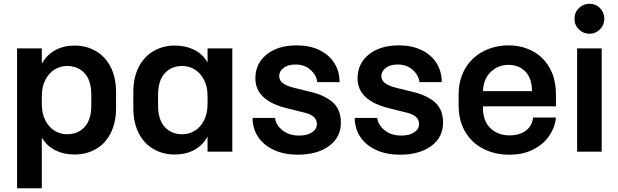

<svg xmlns="http://www.w3.org/2000/svg" viewBox="-20 -819 3296 1024"><path d="M599 -327V-244Q599 -165 570 -108.5Q541 -52 490.5 -23.5Q440 5 378 5H377Q320 5 275 -17.5Q230 -40 203 -85V185H71V-561H203V-479Q230 -527 275 -551.5Q320 -576 377 -576H378Q440 -576 490.5 -547Q541 -518 570 -462Q599 -406 599 -327ZM338 -467H337Q302 -467 271.5 -448.5Q241 -430 222 -393.5Q203 -357 203 -306V-265Q203 -213 222 -176.5Q241 -140 271.5 -121.5Q302 -103 337 -103H338Q396 -103 431.5 -142Q467 -181 467 -257V-312Q467 -389 431.5 -428Q396 -467 338 -467Z M1219 -561V-10H1087V-91Q1061 -43 1015.5 -19Q970 5 913 5H912Q850 5 799.5 -23.5Q749 -52 720 -108.5Q691 -165 691 -244V-327Q691 -406 720 -462Q749 -518 799.5 -547Q850 -576 912 -576H913Q970 -576 1015.5 -553.5Q1061 -531 1087 -486V-561ZM1087 -265V-306Q1087 -357 1068 -393.5Q1049 -430 1018.5 -448.5Q988 -467 953 -467H952Q894 -467 858.5 -428Q823 -389 823 -312V-257Q823 -181 858.5 -142Q894 -103 952 -103H953Q988 -103 1018.5 -121.5Q1049 -140 1068 -176.5Q1087 -213 1087 -265Z M1327 -190H1447Q1451 -153 1486 -124.5Q1521 -96 1575 -96H1576Q1619 -96 1644.5 -113.5Q1670 -131 1670 -157Q1670 -181 1652.5 -196.5Q1635 -212 1593 -221L1513 -241Q1342 -282 1342 -401Q1342 -480 1402 -528.5Q1462 -577 1563 -577H1564Q1631 -577 1682.5 -552.5Q1734 -528 1762.5 -483.5Q1791 -439 1791 -381H1672Q1668 -418 1636 -446.5Q1604 -475 1557 -475H1556Q1516 -475 1492.5 -457Q1469 -439 1469 -413Q1469 -391 1488 -376Q1507 -361 1547 -351L1628 -331Q1709 -313 1753.5 -274.5Q1798 -236 1798 -165Q1798 -86 1734.5 -40Q1671 6 1568 6H1567Q1497 6 1442.5 -18.5Q1388 -43 1357.5 -87.5Q1327 -132 1327 -190Z M1872 -190H1992Q1996 -153 2031 -124.5Q2066 -96 2120 -96H2121Q2164 -96 2189.5 -113.5Q2215 -131 2215 -157Q2215 -181 2197.5 -196.5Q2180 -212 2138 -221L2058 -241Q1887 -282 1887 -401Q1887 -480 1947 -528.5Q2007 -577 2108 -577H2109Q2176 -577 2227.5 -552.5Q2279 -528 2307.5 -483.5Q2336 -439 2336 -381H2217Q2213 -418 2181 -446.5Q2149 -475 2102 -475H2101Q2061 -475 2037.5 -457Q2014 -439 2014 -413Q2014 -391 2033 -376Q2052 -361 2092 -351L2173 -331Q2254 -313 2298.5 -274.5Q2343 -236 2343 -165Q2343 -86 2279.5 -40Q2216 6 2113 6H2112Q2042 6 1987.5 -18.5Q1933 -43 1902.5 -87.5Q1872 -132 1872 -190Z M2945 -313V-252H2556V-242Q2556 -173 2596 -135Q2636 -97 2697 -97H2698Q2750 -97 2784 -122Q2818 -147 2823 -192H2945Q2940 -140 2909 -94.5Q2878 -49 2823.5 -21.5Q2769 6 2697 6H2695Q2620 6 2558.5 -25Q2497 -56 2461.5 -115.5Q2426 -175 2426 -258V-312Q2426 -395 2462 -455Q2498 -515 2559 -546Q2620 -577 2692 -577H2693Q2762 -577 2819.5 -547Q2877 -517 2911 -457.5Q2945 -398 2945 -313ZM2556 -333H2817Q2817 -402 2782 -437.5Q2747 -473 2692 -473H2691Q2637 -473 2597.5 -435.5Q2558 -398 2556 -333Z M3044 -719Q3044 -753 3067.5 -776Q3091 -799 3124 -799Q3157 -799 3180 -776Q3203 -753 3203 -719Q3203 -686 3180 -662.5Q3157 -639 3124 -639Q3091 -639 3067.5 -662Q3044 -685 3044 -719ZM3058 -561H3189V-10H3058Z"/></svg>

Font: 카카오 큰글씨 ExtraBold
Style: Regular
Weight: 800
Designer: Park Young-rak; Lee Sang-min; Kim Jung-jin; Min Bon; Park Min-gyu;
Foundry: Kakao Corporation
Version: Version 2.003